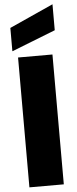

<svg xmlns="http://www.w3.org/2000/svg" viewBox="-66 -1057 439 1090"><g transform="rotate(-5 154.0 -512.0)"><path d="M252 -740V0H56V-740ZM277 -876 27 -778V-911L277 -1024Z"/></g></svg>

Font: DVN-Poppins ExtBd
Style: Regular
Weight: 800
Designer: Ninad Kale (Devanagari), Jonny Pinhorn (Latin)
Foundry: Indian Type Foundry
Version: 4.004